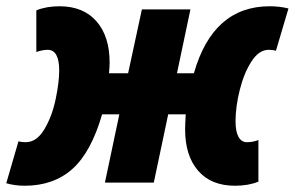

<svg xmlns="http://www.w3.org/2000/svg" viewBox="-55 -583 941 613"><path d="M-35 2 4 -132Q13 -129 27 -129Q62 -129 86.5 -170Q111 -211 122.5 -265.5Q134 -320 134 -358Q134 -424 97 -424Q82 -424 61 -417V-550Q93 -563 135 -563Q211 -563 253 -515Q295 -467 295 -383Q295 -371 293 -349H354L398 -553H553L510 -349H564Q625 -563 806 -563Q837 -563 866 -556L826 -421Q816 -424 803 -424Q772 -424 748 -387Q724 -350 710.5 -296Q697 -242 697 -196Q697 -163 706.5 -146Q716 -129 733 -129Q753 -129 770 -136V-3Q738 10 695 10Q619 10 577.5 -38Q536 -86 536 -170Q536 -184 538 -218H482L436 0H280L326 -218H271Q236 -97 176 -43.5Q116 10 24 10Q-8 10 -35 2Z"/></svg>

Font: Noto Sans UI CondBlack
Style: Italic
Weight: 900
Width: 3
Italic angle: -12°
Designer: Monotype Design Team
Foundry: Monotype Imaging Inc.
Version: Version 1.001